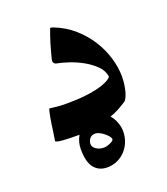

<svg xmlns="http://www.w3.org/2000/svg" viewBox="-114 -510 656 755"><g transform="rotate(-20 214.0 -132.5)"><path d="M313.5 50.8Q313.5 74.2 305.4 94.7Q297.4 115.2 282.7 130.9Q268.1 146.5 248.8 155Q229.5 163.6 207 163.6Q172.4 163.6 152.6 139.2Q132.8 114.7 132.8 61Q132.8 30.8 147.5 5.4H132.3Q117.7 5.4 102.8 4.9Q87.9 4.4 75.9 3.4Q64 2.4 56.4 0.5Q48.8 -1.5 48.8 -3.9Q48.8 -5.4 50.3 -15.1Q51.8 -24.9 54 -39.3Q56.2 -53.7 58.3 -70.1Q60.5 -86.4 63.2 -100.3Q65.9 -114.3 68.1 -123.3Q70.3 -132.3 71.8 -132.3Q75.2 -132.3 95 -129.6Q114.7 -127 140.6 -127Q220.7 -127 270.5 -139.2Q320.3 -151.4 334.5 -169.4Q331.1 -195.3 310.8 -215.6Q290.5 -235.8 263.4 -251Q236.3 -266.1 207 -275.9Q177.7 -285.6 155.8 -289.6Q145.5 -293.5 145.5 -303.7Q145.5 -307.1 148.2 -317.9Q150.9 -328.6 154.8 -342.5Q158.7 -356.4 163.1 -371.8Q167.5 -387.2 172.1 -399.9Q176.8 -412.6 179.7 -420.9Q182.6 -429.2 183.6 -429.2Q185.1 -429.2 189.5 -428Q193.8 -426.8 195.3 -426.3Q241.7 -408.2 276.9 -377.2Q312 -346.2 335.4 -308.8Q358.9 -271.5 370.8 -231.2Q382.8 -190.9 382.8 -153.8Q382.8 -136.2 380.6 -120.4Q378.4 -104.5 374.8 -91.3Q371.1 -78.1 366.5 -68.6Q361.8 -59.1 356.4 -55.7Q339.8 -44.9 322.8 -35.6Q305.7 -26.4 286.6 -20Q299.3 -5.4 306.4 13.4Q313.5 32.2 313.5 50.8ZM263.2 65.9Q263.2 60.5 257.3 53.2Q251.5 45.9 242.7 38.8Q233.9 31.7 224.4 26.9Q214.8 22 207 22Q190.9 22 183.1 32.5Q175.3 43 175.3 54.7Q175.3 66.9 188.5 76.4Q201.7 85.9 221.7 85.9Q227.5 85.9 234.6 84Q241.7 82 248 79.1Q254.4 76.2 258.8 72.8Q263.2 69.3 263.2 65.9Z"/></g></svg>

Font: Accordance
Style: Bold-Italic
Weight: 700
Italic angle: -11°
Version: Version 1.2 (build January 31, 2020) Miklal Software Solutio